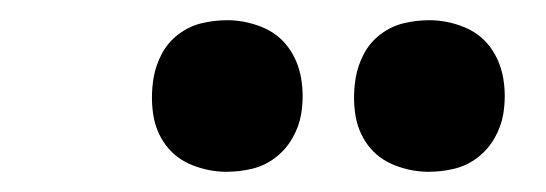

<svg xmlns="http://www.w3.org/2000/svg" viewBox="-20 -765 540 190"><path d="M404 -595Q387 -595 370.5 -601.5Q354 -608 344 -621.5Q334 -635 331.5 -652.5Q329 -670 332 -688Q334 -700 340 -711.5Q346 -723 356.5 -731Q367 -739 379.5 -742Q392 -745 405 -745Q422 -745 438.5 -738.5Q455 -732 465 -718.5Q475 -705 478 -687.5Q481 -670 478 -652Q476 -640 469.5 -628.5Q463 -617 452.5 -609Q442 -601 429.5 -598Q417 -595 404 -595ZM204 -595Q187 -595 170.5 -601.5Q154 -608 144 -621.5Q134 -635 131.5 -652.5Q129 -670 132 -688Q134 -700 140 -711.5Q146 -723 156.5 -731Q167 -739 179.5 -742Q192 -745 205 -745Q222 -745 238.5 -738.5Q255 -732 265 -718.5Q275 -705 278 -687.5Q281 -670 278 -652Q276 -640 269.5 -628.5Q263 -617 252.5 -609Q242 -601 229.5 -598Q217 -595 204 -595Z"/></svg>

Font: Iosevka Term Curly Hv Obl
Style: Regular
Weight: 900
Italic angle: -9°
Designer: Belleve Invis
Foundry: Belleve Invis
Version: Version 32.3.0